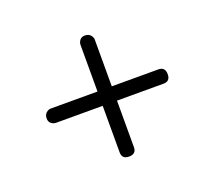

<svg xmlns="http://www.w3.org/2000/svg" viewBox="-87 -648 774 694"><g transform="rotate(-20 300.0 -301.0)"><path d="M300 -68Q273 -68 273 -94V-507Q273 -517 279.5 -525.5Q286 -534 299 -534Q313 -534 320.5 -525.5Q328 -517 328 -508V-94Q328 -68 300 -68ZM533 -300Q533 -273 507 -273H94Q84 -273 75.5 -279.5Q67 -286 67 -299Q67 -313 75.5 -320.5Q84 -328 93 -328H507Q533 -328 533 -300Z"/></g></svg>

Font: Agu Display Uzo
Style: Regular
Weight: 400
Version: Version 1.103